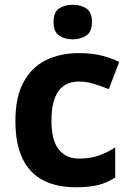

<svg xmlns="http://www.w3.org/2000/svg" viewBox="-20 -780 554 810"><path d="M300 10Q219 10 162 -19.5Q105 -49 75 -111Q45 -173 45 -270Q45 -370 79 -433Q113 -496 173.5 -526Q234 -556 313 -556Q369 -556 410.5 -545Q452 -534 483 -519L439 -404Q404 -418 373.5 -427Q343 -436 313 -436Q197 -436 197 -271Q197 -189 227.5 -150Q258 -111 313 -111Q360 -111 396 -123.5Q432 -136 466 -158V-31Q432 -9 394.5 0.5Q357 10 300 10ZM287 -760Q320 -760 344 -744.5Q368 -729 368 -687Q368 -646 344 -630Q320 -614 287 -614Q253 -614 229.5 -630Q206 -646 206 -687Q206 -729 229.5 -744.5Q253 -760 287 -760Z"/></svg>

Font: Noto Sans Nag Mundari
Style: Bold
Weight: 700
Version: Version 1.000